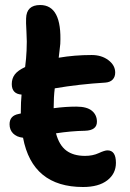

<svg xmlns="http://www.w3.org/2000/svg" viewBox="-20 -687 519 765"><path d="M311 58.1Q108.9 58.1 71.8 -138.2Q45.9 -141.1 32 -155.5Q18.1 -169.9 18.1 -191.9Q18.1 -226.1 54.2 -232.9Q55.7 -233.4 58.6 -233.9Q61.5 -234.4 63 -234.9V-243.2Q63 -280.3 65.9 -310.1Q26.9 -313 26.9 -352.1Q26.9 -374 38.8 -390.1Q50.8 -406.2 80.1 -419.9Q84.5 -453.6 85.9 -485.8Q87.9 -520 85.4 -560.3Q83 -600.6 84 -613.8Q85.4 -667 140.1 -667Q227.5 -667 220.2 -512.2Q219.2 -502 217 -483.4Q214.8 -464.8 213.9 -457Q276.9 -467.8 345.2 -467.8Q384.8 -467.8 411.9 -447.3Q439 -426.8 439 -397.9Q439 -380.9 429 -370.1Q418.9 -359.4 399.9 -357.9Q294.9 -351.6 198.2 -335Q193.8 -300.8 193.8 -255.9Q240.7 -262.2 284.2 -262.2Q326.2 -262.2 346.2 -245.6Q366.2 -229 366.2 -202.1Q366.2 -167.5 318.8 -166Q263.2 -165 203.1 -155.8Q215.8 -108.4 244.1 -87.2Q272.5 -65.9 318.8 -65.9Q349.6 -65.9 373.3 -76.9Q397 -87.9 408.2 -87.9Q441.9 -87.9 441.9 -38.1Q441.9 4.9 407.5 31.5Q373 58.1 311 58.1Z"/></svg>

Font: Shantell Sans Bouncy
Style: Regular
Weight: 600
Designer: Stephen Nixon, Anya Danilova, Shantell Martin
Foundry: Arrow Type
Version: Version 1.006;[9816181b4]